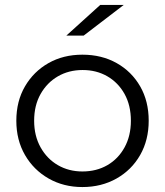

<svg xmlns="http://www.w3.org/2000/svg" viewBox="-20 -751 667 776"><path d="M313 -58Q370 -58 414 -83.5Q458 -109 483.5 -155.5Q509 -202 509 -263Q509 -325 483.5 -371Q458 -417 414 -442.5Q370 -468 314 -468Q258 -468 214 -442.5Q170 -417 144 -371Q118 -325 118 -263Q118 -202 144 -155.5Q170 -109 214 -83.5Q258 -58 313 -58ZM313 5Q237 5 176.5 -29.5Q116 -64 81 -124.5Q46 -185 46 -263Q46 -342 81 -402Q116 -462 176 -496Q236 -530 313 -530Q391 -530 451.5 -496Q512 -462 546.5 -402Q581 -342 581 -263Q581 -185 546.5 -124.5Q512 -64 451 -29.5Q390 5 313 5ZM248 -607 385 -731H480L318 -607Z"/></svg>

Font: Modern
Style: Small
Weight: 400
Designer: Julieta Ulanovsky
Foundry: Julieta Ulanovsky
Version: Version 8.000